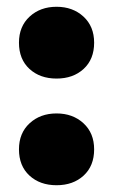

<svg xmlns="http://www.w3.org/2000/svg" viewBox="-20 -537 334 567"><path d="M36 -411Q36 -459 67.5 -488Q99 -517 147 -517Q195 -517 226.5 -488Q258 -459 258 -411Q258 -362 227 -333.5Q196 -305 147 -305Q98 -305 67 -333.5Q36 -362 36 -411ZM36 -96Q36 -144 67.5 -173Q99 -202 147 -202Q195 -202 226.5 -173Q258 -144 258 -96Q258 -47 227 -18.5Q196 10 147 10Q98 10 67 -18.5Q36 -47 36 -96Z"/></svg>

Font: Minipax
Style: Bold
Weight: 700
Designer: Raphaël Ronot, Igor Stepanchenko (Cyrillic)
Foundry: steppetype
Version: Version 1.002